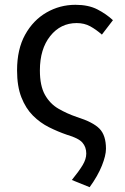

<svg xmlns="http://www.w3.org/2000/svg" viewBox="-20 -577 522 799"><path d="M353 202 279 172Q309 135 324 110Q339 85 339 62Q339 35 323 16.5Q307 -2 259 -16Q221 -29 184 -47.5Q147 -66 117 -96Q87 -126 69 -172Q51 -218 51 -284Q51 -372 84.5 -432.5Q118 -493 173.5 -525Q229 -557 294 -557Q348 -557 385 -538Q422 -519 450 -493L404 -433Q380 -454 355.5 -467.5Q331 -481 299 -481Q232 -481 189 -427Q146 -373 146 -284Q146 -220 167 -182.5Q188 -145 223.5 -124.5Q259 -104 300 -90Q367 -69 394 -41.5Q421 -14 421 42Q421 70 404 112.5Q387 155 353 202Z"/></svg>

Font: Chiron Sans HK TT
Style: Regular
Weight: 400
Designer: Ryoko NISHIZUKA 西塚涼子 (kana, bopomofo & ideographs); Paul D. Hunt (Latin, Greek & Cyrillic); Sandoll Communications 산돌커뮤니
Foundry: Adobe
Version: Version 2.022;hotconv 1.0.109;makeotfexe 2.5.65596